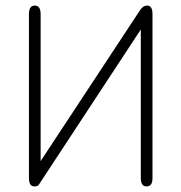

<svg xmlns="http://www.w3.org/2000/svg" viewBox="-20 -663 652 690"><path d="M104 7Q84 7 84 -23V-612Q84 -643 105 -643Q126 -643 126 -612V-84L483 -626Q494 -643 509 -643Q528 -643 528 -612V-23Q528 7 507 7Q486 7 486 -23V-557L120 0Q116 7 104 7Z"/></svg>

Font: Jura Light
Style: Regular
Weight: 300
Designer: Daniel Johnson, Alexei Vanyashin
Foundry: Daniel Johnson
Version: Version 5.103